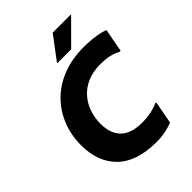

<svg xmlns="http://www.w3.org/2000/svg" viewBox="-263 -1062 1203 1203"><g transform="rotate(-45 338.5 -460.5)"><path d="M54 -308.6Q54 -396.6 84.2 -473.1Q114.4 -549.5 171.8 -608Q229.2 -666.4 312.5 -699.2Q395.7 -732 500.8 -732Q558.4 -732 606.6 -724.2Q654.7 -716.4 677 -705.6L647.8 -552H637Q615.3 -565.1 581.6 -573.7Q547.9 -582.4 497.2 -582.4Q432.9 -582.4 383.8 -561.2Q334.6 -540.1 301.6 -503.2Q268.5 -466.3 251.9 -418.3Q235.2 -370.3 235.2 -317Q235.2 -230.8 281.7 -184.2Q328.2 -137.6 426 -137.6Q466.8 -137.6 504 -145.2Q541.1 -152.8 566.4 -165.2H577.2L548.8 -14.4Q520.9 -3.6 484.3 4.2Q447.6 12 402.6 12Q230 12 142 -73.2Q54 -158.3 54 -308.6ZM313.1 -777.2V-781.2L427.5 -933.2H586.7V-929.2L435.1 -777.2Z"/></g></svg>

Font: Kufam
Style: Italic
Weight: 400
Italic angle: -11°
Designer: Artur Schmal
Foundry: Original Type
Version: Version 1.301; ttfautohint (v1.8.3)